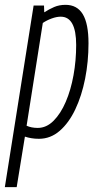

<svg xmlns="http://www.w3.org/2000/svg" viewBox="-48 -564 405 794"><path d="M-28 210 91 -541H134L135 -513Q155 -526 176 -535Q197 -544 223 -544Q271 -544 294.5 -505Q318 -466 318 -385Q318 -309 304 -238.5Q290 -168 263.5 -112Q237 -56 199 -23Q161 10 113 10Q96 10 81.5 7.5Q67 5 55 1L21 210ZM108 -35Q144 -35 173.5 -64.5Q203 -94 224 -143Q245 -192 256 -253Q267 -314 267 -378Q267 -495 203 -495Q186 -495 165.5 -487.5Q145 -480 129 -469L62 -44Q82 -35 108 -35Z"/></svg>

Font: Georama Condensed Light
Style: Italic
Weight: 300
Width: 3
Italic angle: -9°
Designer: Jean-Baptiste Levee
Foundry: Production Type
Version: Version 1.000